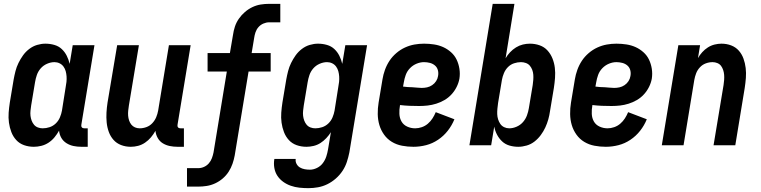

<svg xmlns="http://www.w3.org/2000/svg" viewBox="-20 -755 3957 998"><path d="M156 8Q129 8 105 -0.5Q81 -9 64.5 -27Q48 -45 39 -68.5Q30 -92 26.5 -117.5Q23 -143 25 -169.5Q27 -196 31 -222L51 -342Q55 -364 60.5 -385.5Q66 -407 76 -427.5Q86 -448 99.5 -467Q113 -486 132 -500.5Q151 -515 173 -521.5Q195 -528 216 -528Q240 -528 262.5 -521.5Q285 -515 301 -500Q317 -485 327 -465Q337 -445 342 -423L358 -520H471L403 -108Q402 -104 402.5 -100Q403 -96 405.5 -93Q408 -90 411.5 -89Q415 -88 419 -88H436V8H403Q382 8 362.5 4Q343 0 326 -10.5Q309 -21 299 -38Q289 -55 287 -76Q277 -58 263.5 -41.5Q250 -25 232.5 -13.5Q215 -2 195 3Q175 8 156 8ZM202 -88Q220 -88 238 -94Q256 -100 270 -113.5Q284 -127 291.5 -145Q299 -163 302 -180L321 -300Q324 -315 325.5 -329.5Q327 -344 326 -358Q325 -372 321.5 -385Q318 -398 310 -409Q302 -420 289.5 -426Q277 -432 263 -432Q244 -432 224.5 -423.5Q205 -415 191.5 -399.5Q178 -384 171.5 -365Q165 -346 162 -327L142 -207Q140 -193 138.5 -179.5Q137 -166 138.5 -153Q140 -140 144.5 -128Q149 -116 157 -106.5Q165 -97 177 -92.5Q189 -88 202 -88Z M660 8Q633 8 609.5 -1Q586 -10 570 -28Q554 -46 545.5 -69.5Q537 -93 534.5 -118.5Q532 -144 533.5 -170Q535 -196 539 -222L589 -520H702L650 -207Q648 -194 646.5 -180.5Q645 -167 646 -154Q647 -141 651 -129Q655 -117 662.5 -107.5Q670 -98 681.5 -93Q693 -88 706 -88Q724 -88 741.5 -94.5Q759 -101 772 -115Q785 -129 792 -146Q799 -163 802 -180L858 -520H971L903 -108Q902 -104 902.5 -100Q903 -96 905.5 -93Q908 -90 911.5 -89Q915 -88 919 -88H936V8H903Q882 8 862.5 4Q843 0 826.5 -10Q810 -20 800 -37.5Q790 -55 788 -75Q778 -57 764.5 -41Q751 -25 734 -13.5Q717 -2 698 3Q679 8 660 8Z M952 215V119H1011Q1026 119 1040.5 112.5Q1055 106 1065.5 94Q1076 82 1081.5 67Q1087 52 1090 37L1159 -383H1059V-479H1175L1191 -573Q1194 -595 1201 -616.5Q1208 -638 1221.5 -657.5Q1235 -677 1253 -692.5Q1271 -708 1292 -718Q1313 -728 1335 -731.5Q1357 -735 1379 -735H1437V-639H1379Q1364 -639 1349 -632.5Q1334 -626 1323.5 -614Q1313 -602 1308 -587Q1303 -572 1301 -557L1288 -479H1387V-383H1272L1200 53Q1196 75 1188.5 96.5Q1181 118 1168.5 137.5Q1156 157 1138 172.5Q1120 188 1098.5 198Q1077 208 1054.5 211.5Q1032 215 1011 215Z M1583 223Q1559 223 1536 220.5Q1513 218 1491.5 210.5Q1470 203 1452 190Q1434 177 1422 159Q1410 141 1406 118Q1402 95 1406 72V71H1517Q1515 85 1521.5 97Q1528 109 1539 115.5Q1550 122 1563.5 124.5Q1577 127 1591 127Q1609 127 1627.5 118Q1646 109 1658 93Q1670 77 1676 58.5Q1682 40 1685 22L1700 -68Q1690 -52 1676 -37Q1662 -22 1645.5 -11.5Q1629 -1 1610 3.5Q1591 8 1573 8Q1546 8 1522 -0.5Q1498 -9 1481.5 -27Q1465 -45 1456 -68.5Q1447 -92 1443.5 -117.5Q1440 -143 1442 -169.5Q1444 -196 1448 -222L1468 -342Q1472 -364 1477.5 -385.5Q1483 -407 1493 -427.5Q1503 -448 1516.5 -467Q1530 -486 1549 -500.5Q1568 -515 1590 -521.5Q1612 -528 1633 -528Q1657 -528 1679.5 -521.5Q1702 -515 1718 -500Q1734 -485 1744 -465Q1754 -445 1759 -423L1775 -520H1888L1796 37Q1791 62 1783 86.5Q1775 111 1760.5 133Q1746 155 1725.5 173Q1705 191 1681.5 202.5Q1658 214 1633 218.5Q1608 223 1583 223ZM1619 -88Q1637 -88 1655 -94Q1673 -100 1687 -113.5Q1701 -127 1708.5 -145Q1716 -163 1719 -180L1738 -300Q1741 -315 1742.5 -329.5Q1744 -344 1743 -358Q1742 -372 1738.5 -385Q1735 -398 1727 -409Q1719 -420 1706.5 -426Q1694 -432 1680 -432Q1661 -432 1641.5 -423.5Q1622 -415 1608.5 -399.5Q1595 -384 1588.5 -365Q1582 -346 1579 -327L1559 -207Q1557 -193 1555.5 -179.5Q1554 -166 1555.5 -153Q1557 -140 1561.5 -128Q1566 -116 1574 -106.5Q1582 -97 1594 -92.5Q1606 -88 1619 -88Z M2129 8Q2099 8 2070 2.5Q2041 -3 2017 -17.5Q1993 -32 1976.5 -55Q1960 -78 1952 -105Q1944 -132 1943.5 -162Q1943 -192 1948 -222L1968 -342Q1972 -367 1981 -392Q1990 -417 2004.5 -439Q2019 -461 2040 -479Q2061 -497 2085 -508Q2109 -519 2134 -523.5Q2159 -528 2184 -528Q2211 -528 2236.5 -524Q2262 -520 2284 -510Q2306 -500 2324.5 -483.5Q2343 -467 2353.5 -445Q2364 -423 2368 -397.5Q2372 -372 2368 -346Q2364 -324 2353.5 -303Q2343 -282 2327 -264.5Q2311 -247 2290.5 -235Q2270 -223 2247.5 -216Q2225 -209 2203 -206.5Q2181 -204 2159 -204Q2133 -204 2108.5 -205Q2084 -206 2059 -209V-207Q2055 -185 2056 -163Q2057 -141 2067 -123.5Q2077 -106 2096.5 -97Q2116 -88 2138 -88Q2155 -88 2172.5 -94Q2190 -100 2204 -112Q2218 -124 2228 -139.5Q2238 -155 2245 -172L2342 -135Q2329 -103 2307.5 -75.5Q2286 -48 2257 -28.5Q2228 -9 2195 -0.5Q2162 8 2129 8ZM2172 -298Q2186 -298 2200 -301Q2214 -304 2226.5 -312.5Q2239 -321 2247 -333.5Q2255 -346 2257 -360Q2260 -376 2256 -390.5Q2252 -405 2241 -414.5Q2230 -424 2215 -428Q2200 -432 2184 -432Q2165 -432 2145.5 -424Q2126 -416 2111 -400.5Q2096 -385 2089 -365.5Q2082 -346 2079 -327L2075 -305Q2087 -303 2099 -302.5Q2111 -302 2123.5 -301.5Q2136 -301 2148 -299.5Q2160 -298 2172 -298Z M2674 8Q2650 8 2628 1.5Q2606 -5 2590 -20Q2574 -35 2563.5 -55Q2553 -75 2549 -97L2533 0H2420L2541 -735H2654L2608 -452Q2617 -468 2631 -483Q2645 -498 2662 -508.5Q2679 -519 2697.5 -523.5Q2716 -528 2734 -528Q2761 -528 2785 -519.5Q2809 -511 2825.5 -493Q2842 -475 2851.5 -451.5Q2861 -428 2864 -402.5Q2867 -377 2865 -350.5Q2863 -324 2859 -298L2839 -178Q2836 -156 2830 -134.5Q2824 -113 2814.5 -92.5Q2805 -72 2791 -53Q2777 -34 2758.5 -19.5Q2740 -5 2717.5 1.5Q2695 8 2674 8ZM2627 -88Q2646 -88 2665.5 -96.5Q2685 -105 2698.5 -120.5Q2712 -136 2719 -155Q2726 -174 2729 -193L2749 -313Q2751 -327 2752 -340.5Q2753 -354 2752 -367Q2751 -380 2746.5 -392Q2742 -404 2734 -413.5Q2726 -423 2713.5 -427.5Q2701 -432 2688 -432Q2670 -432 2652 -426Q2634 -420 2620.5 -406.5Q2607 -393 2599.5 -375Q2592 -357 2589 -340L2569 -220Q2567 -205 2565.5 -190.5Q2564 -176 2564.5 -162Q2565 -148 2569 -135Q2573 -122 2580.5 -111Q2588 -100 2600.5 -94Q2613 -88 2627 -88Z M3129 8Q3099 8 3070 2.5Q3041 -3 3017 -17.5Q2993 -32 2976.5 -55Q2960 -78 2952 -105Q2944 -132 2943.5 -162Q2943 -192 2948 -222L2968 -342Q2972 -367 2981 -392Q2990 -417 3004.5 -439Q3019 -461 3040 -479Q3061 -497 3085 -508Q3109 -519 3134 -523.5Q3159 -528 3184 -528Q3211 -528 3236.5 -524Q3262 -520 3284 -510Q3306 -500 3324.5 -483.5Q3343 -467 3353.5 -445Q3364 -423 3368 -397.5Q3372 -372 3368 -346Q3364 -324 3353.5 -303Q3343 -282 3327 -264.5Q3311 -247 3290.5 -235Q3270 -223 3247.5 -216Q3225 -209 3203 -206.5Q3181 -204 3159 -204Q3133 -204 3108.5 -205Q3084 -206 3059 -209V-207Q3055 -185 3056 -163Q3057 -141 3067 -123.5Q3077 -106 3096.5 -97Q3116 -88 3138 -88Q3155 -88 3172.5 -94Q3190 -100 3204 -112Q3218 -124 3228 -139.5Q3238 -155 3245 -172L3342 -135Q3329 -103 3307.5 -75.5Q3286 -48 3257 -28.5Q3228 -9 3195 -0.5Q3162 8 3129 8ZM3172 -298Q3186 -298 3200 -301Q3214 -304 3226.5 -312.5Q3239 -321 3247 -333.5Q3255 -346 3257 -360Q3260 -376 3256 -390.5Q3252 -405 3241 -414.5Q3230 -424 3215 -428Q3200 -432 3184 -432Q3165 -432 3145.5 -424Q3126 -416 3111 -400.5Q3096 -385 3089 -365.5Q3082 -346 3079 -327L3075 -305Q3087 -303 3099 -302.5Q3111 -302 3123.5 -301.5Q3136 -301 3148 -299.5Q3160 -298 3172 -298Z M3420 0 3506 -520H3619L3608 -453Q3617 -469 3630 -483.5Q3643 -498 3659.5 -508.5Q3676 -519 3694.5 -523.5Q3713 -528 3730 -528Q3757 -528 3780.5 -519Q3804 -510 3820 -492Q3836 -474 3844.5 -450.5Q3853 -427 3856 -401.5Q3859 -376 3857 -350Q3855 -324 3851 -298L3802 0H3689L3741 -313Q3743 -326 3744 -339.5Q3745 -353 3744 -366Q3743 -379 3739 -391Q3735 -403 3728 -412.5Q3721 -422 3709 -427Q3697 -432 3684 -432Q3666 -432 3648.5 -425.5Q3631 -419 3618 -405Q3605 -391 3598.5 -374Q3592 -357 3589 -340L3533 0Z"/></svg>

Font: Iosevka Custom
Style: Bold Italic
Weight: 700
Italic angle: -9°
Designer: Belleve Invis
Foundry: Belleve Invis
Version: Version 30.3.1; ttfautohint (v1.8.3)